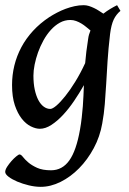

<svg xmlns="http://www.w3.org/2000/svg" viewBox="-25 -477 498 741"><path d="M168.9 -56.6Q177.7 -56.6 192.9 -69.6Q208 -82.5 226.8 -106Q245.6 -129.4 265.6 -161.9Q285.6 -194.3 303.7 -233.4Q305.7 -254.9 308.3 -278.1Q311 -301.3 315.4 -328.1Q316.4 -336.4 318.8 -344.2Q321.3 -352.1 324.2 -359.4Q316.4 -365.7 307.6 -373Q298.8 -380.4 289.1 -386.2Q279.3 -392.1 268.6 -396Q257.8 -399.9 246.6 -399.9Q224.6 -399.9 205.8 -389.4Q187 -378.9 171.1 -361.3Q155.3 -343.8 142.8 -321.3Q130.4 -298.8 121.8 -274.9Q113.3 -251 108.6 -227.5Q104 -204.1 104 -185.1Q104 -154.8 109.1 -131.1Q114.3 -107.4 123 -90.8Q131.8 -74.2 143.8 -65.4Q155.8 -56.6 168.9 -56.6ZM439.9 -435.1Q423.3 -421.4 413.8 -401.4Q404.3 -381.3 399.9 -346.2Q393.1 -288.1 390.1 -241Q387.2 -193.8 384.8 -152.8Q382.3 -111.8 379.4 -75Q376.5 -38.1 369.6 -0.5Q360.8 50.3 336.9 94.7Q313 139.2 280.3 172.4Q247.6 205.6 209 224.9Q170.4 244.1 132.3 244.1Q110.4 244.1 86.2 238.3Q62 232.4 41.7 223.9Q21.5 215.3 8.3 205.3Q-4.9 195.3 -4.9 186.5Q-4.9 178.2 2.4 166.7Q9.8 155.3 19.3 144.5Q28.8 133.8 37.8 126.5Q46.9 119.1 50.3 119.1Q56.2 119.1 63.5 128.7Q70.8 138.2 84 149.7Q97.2 161.1 118.2 170.7Q139.2 180.2 171.9 180.2Q215.3 180.2 242.4 142.3Q269.5 104.5 283.7 23.4Q288.1 -1.5 290.5 -23.9Q293 -46.4 294.7 -67.1Q296.4 -87.9 297.1 -107.9Q297.9 -127.9 298.8 -148.4Q281.7 -118.2 261.2 -87.9Q240.7 -57.6 218.5 -33.7Q196.3 -9.8 173.3 5.1Q150.4 20 128.9 20Q112.8 20 94 10.7Q75.2 1.5 59.1 -18.8Q43 -39.1 32.2 -71Q21.5 -103 21.5 -148.9Q21.5 -187.5 30.5 -224.4Q39.6 -261.2 57.4 -294.7Q75.2 -328.1 102.3 -357.7Q129.4 -387.2 165.5 -411.1Q179.2 -419.9 195.1 -428.2Q210.9 -436.5 228 -442.9Q245.1 -449.2 262.7 -453.1Q280.3 -457 297.9 -457Q308.1 -457 318.1 -453.9Q328.1 -450.7 337.9 -446Q347.7 -441.4 356.7 -435.5Q365.7 -429.7 374 -424.3Q387.2 -434.6 400.6 -442.6Q414.1 -450.7 426.8 -457Z"/></svg>

Font: Gentium Book Basic
Style: Italic
Weight: 400
Italic angle: -8°
Designer: J. Victor Gaultney and Annie Olsen
Foundry: SIL International
Version: Version 1.102; 2013; Maintenance release